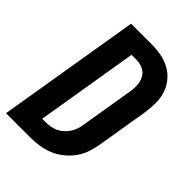

<svg xmlns="http://www.w3.org/2000/svg" viewBox="-215 -832 930 930"><g transform="rotate(45 250.0 -367.5)"><path d="M1 0 123 -735H262Q296 -735 329 -729Q362 -723 390 -707.5Q418 -692 438.5 -667.5Q459 -643 469 -612.5Q479 -582 479 -548Q479 -514 474 -480L429 -208Q424 -179 413.5 -150Q403 -121 384 -96Q365 -71 340 -51.5Q315 -32 286 -20.5Q257 -9 227.5 -4.5Q198 0 169 0ZM169 -105Q185 -105 201.5 -108Q218 -111 233 -118Q248 -125 261 -137Q274 -149 283.5 -163Q293 -177 298.5 -193Q304 -209 306 -225L351 -497Q354 -514 354.5 -530Q355 -546 352 -561.5Q349 -577 341.5 -590.5Q334 -604 321.5 -613Q309 -622 293.5 -626Q278 -630 262 -630H231L144 -105Z"/></g></svg>

Font: Iosevka Curly XBdObl
Style: Regular
Weight: 800
Italic angle: -9°
Monospace: yes
Designer: Belleve Invis
Foundry: Belleve Invis
Version: Version 11.1.0; ttfautohint (v1.8.3)